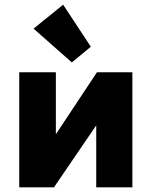

<svg xmlns="http://www.w3.org/2000/svg" viewBox="-20 -798 646 818"><path d="M286 -532 123 -676 249 -778 367 -599ZM62 0V-490H218V-226L393 -490H544V0H390V-264L210 0Z"/></svg>

Font: Cantarell Extra Bold
Style: Regular
Weight: 800
Designer: Dave Crossland, Nikolaus Waxweiler, Florian Fecher, Jacques Le Bailly, Eben Sorkin, Alexei Vanyashin, Alexios Zavras, Em
Version: Version 0.303